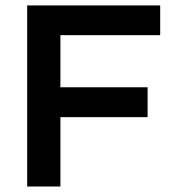

<svg xmlns="http://www.w3.org/2000/svg" viewBox="-20 -680 631 700"><path d="M79.1 0V-660.2H564V-551.8H200.2V-361.8H518.1V-252.9H200.2V0Z"/></svg>

Font: Human Sans Medium
Style: Regular
Weight: 500
Designer: Tim Radville
Foundry: Continuum
Version: Version 1.000;FEAKit 1.0